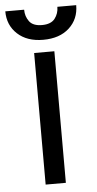

<svg xmlns="http://www.w3.org/2000/svg" viewBox="-80 -760 400 793"><g transform="rotate(-5 120.0 -363.5)"><path d="M76.7 0V-545.5H160.5V0ZM188.9 -727.3H267Q267 -669.7 227.3 -633.2Q187.5 -596.6 119.3 -596.6Q52.2 -596.6 12.6 -633.2Q-27 -669.7 -27 -727.3H51.1Q51.1 -699.6 66.6 -678.6Q82 -657.7 119.3 -657.7Q156.6 -657.7 172.8 -678.6Q188.9 -699.6 188.9 -727.3Z"/></g></svg>

Font: Inter Alia
Style: Regular
Weight: 400
Designer: Rasmus Andersson (Latin, Greek, Cyrillic etc.) and Evan from Shavian.info (Shavian, old style figures)
Foundry: Shavian.info
Version: Version 0.001;git-37ab20767